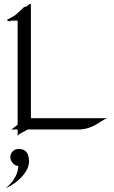

<svg xmlns="http://www.w3.org/2000/svg" viewBox="-20 -667 588 989"><path d="M127 141.1C122.1 111.8 101.1 100.1 76.2 100.1C51.8 100.1 33.2 119.1 33.2 142.1C33.2 168.9 58.1 187 69.8 187H74.2C74.2 221.2 55.2 265.1 9.8 302.2C85.9 268.1 121.1 211.9 126 187C127.9 180.2 129.9 171.9 129.9 164.1C129.9 154.8 127.9 147.9 127 141.1ZM136.2 -647C130.9 -647 125 -641.1 120.1 -636.2C113.8 -630.9 104 -630.9 104 -630.9C104 -630.9 83 -609.9 62 -591.8C43 -576.2 16.1 -567.9 16.1 -563C16.1 -560.1 26.9 -557.1 30.8 -557.1C34.2 -557.1 35.2 -561 35.2 -561H70.8V-24.9C61 -17.1 49.8 -7.8 38.1 0H70.8V33.2C78.1 20 104 13.2 122.1 0H382.8C458 0 494.1 -43 530.8 -58.1H139.2V-620.1C139.2 -643.1 140.1 -647 136.2 -647Z"/></svg>

Font: Pierce
Style: Roman
Weight: 500
Version: Version 0.2.0